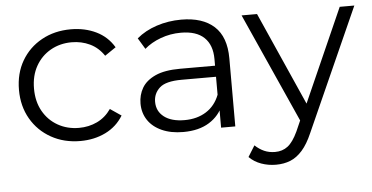

<svg xmlns="http://www.w3.org/2000/svg" viewBox="-50 -623 1776 916"><g transform="rotate(-5 838.0 -165.5)"><path d="M317 5Q239 5 177.5 -29.5Q116 -64 81 -124.5Q46 -185 46 -263Q46 -342 81 -402Q116 -462 177.5 -496Q239 -530 317 -530Q384 -530 438 -504Q492 -478 523 -426L470 -390Q443 -430 403 -449Q363 -468 316 -468Q260 -468 215 -442.5Q170 -417 144 -371Q118 -325 118 -263Q118 -201 144 -155Q170 -109 215 -83.5Q260 -58 316 -58Q363 -58 403 -77Q443 -96 470 -135L523 -99Q492 -48 438 -21.5Q384 5 317 5Z M991 0V-116L988 -135V-329Q988 -396 950.5 -432Q913 -468 839 -468Q788 -468 742 -451Q696 -434 664 -406L632 -459Q672 -493 728 -511.5Q784 -530 846 -530Q948 -530 1003.5 -479.5Q1059 -429 1059 -326V0ZM810 5Q751 5 707.5 -14.5Q664 -34 641 -68.5Q618 -103 618 -148Q618 -189 637.5 -222.5Q657 -256 701.5 -276.5Q746 -297 821 -297H1002V-244H823Q747 -244 717.5 -217Q688 -190 688 -150Q688 -105 723 -78Q758 -51 821 -51Q881 -51 924.5 -78.5Q968 -106 988 -158L1004 -109Q984 -57 934.5 -26Q885 5 810 5Z M1237 199Q1200 199 1166.5 187Q1133 175 1109 151L1142 98Q1162 117 1185.5 127.5Q1209 138 1238 138Q1273 138 1298.5 118.5Q1324 99 1347 50L1381 -27L1389 -38L1605 -525H1675L1412 63Q1390 114 1363.5 144Q1337 174 1306 186.5Q1275 199 1237 199ZM1377 15 1135 -525H1209L1423 -43Z"/></g></svg>

Font: Montserrat Thin
Style: Regular
Weight: 400
Version: Version 9.000